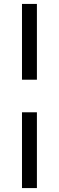

<svg xmlns="http://www.w3.org/2000/svg" viewBox="-20 -748 300 978"><path d="M168 -728V-342H92V-728H168ZM168 -176V210H92V-176H168Z"/></svg>

Font: Gloria
Style: Regular
Weight: 400
Designer: Peter Wiegel
Foundry: Peter Wiegel
Version: Version 1.000